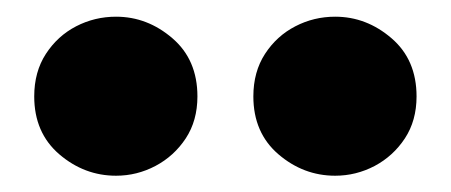

<svg xmlns="http://www.w3.org/2000/svg" viewBox="-20 -795 540 230"><path d="M119 -584.5Q81 -584.5 51 -610.2Q21 -636 21 -679.5Q21 -709 35 -730.5Q49 -752 71.2 -763.5Q93.5 -775 119 -775Q156.5 -775 186.5 -749.2Q216.5 -723.5 216.5 -679.5Q216.5 -650.5 202.5 -629.2Q188.5 -608 166.2 -596.2Q144 -584.5 119 -584.5ZM381.5 -584.5Q343.5 -584.5 313.5 -610.2Q283.5 -636 283.5 -679.5Q283.5 -709 297.5 -730.5Q311.5 -752 333.8 -763.5Q356 -775 381.5 -775Q419 -775 449 -749.2Q479 -723.5 479 -679.5Q479 -650.5 465 -629.2Q451 -608 428.8 -596.2Q406.5 -584.5 381.5 -584.5Z"/></svg>

Font: Geologica Roman ExtraBold
Style: Regular
Weight: 800
Designer: Sindre Bremnes, Frode Helland
Foundry: Monokrom Skriftforlag AS
Version: Version 1.010;gftools[0.9.28]